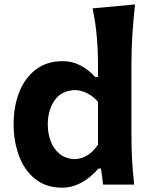

<svg xmlns="http://www.w3.org/2000/svg" viewBox="-20 -847 686 881"><path d="M266.1 14.2Q190.4 14.2 140.6 -26.4Q90.8 -66.9 66.7 -133.3Q42.5 -199.7 42.5 -276.9Q42.5 -358.9 68.4 -424.3Q94.2 -489.7 144.5 -528.1Q194.8 -566.4 268.1 -566.4Q313 -566.4 350.8 -545.9Q388.7 -525.4 416.5 -493.7H429.7V-546.4Q429.7 -614.3 424.1 -679Q418.5 -743.7 404.8 -808.6L599.6 -826.7Q592.3 -760.7 587.6 -691.4Q583 -622.1 583 -546.4V-239.7Q583 -170.9 585.9 -115.2Q588.9 -59.6 595.7 0H453.1L443.4 -73.7H432.1Q354 14.2 266.1 14.2ZM323.2 -116.7Q386.7 -119.6 429.7 -183.1V-379.9Q407.2 -405.8 379.4 -419.4Q351.6 -433.1 324.2 -433.6Q261.2 -431.6 230.2 -386Q199.2 -340.3 199.2 -275.4Q199.2 -234.9 212.6 -199.2Q226.1 -163.6 253.4 -141.1Q280.8 -118.7 323.2 -116.7Z"/></svg>

Font: Pinar DS1 Bold
Style: Regular
Weight: 700
Designer: Amin Abedi
Version: Version 3.000